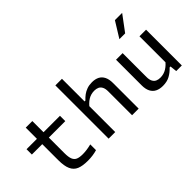

<svg xmlns="http://www.w3.org/2000/svg" viewBox="-45 -1372 1950 1950"><g transform="rotate(-45 930.0 -397.0)"><path d="M529 -513.7V-437.2H49V-513.7H225.2H239.7ZM198.2 -208.2V-674.3H292.8V-212.7Q292.8 -157 304.8 -127.1Q316.8 -97.2 343.3 -85.3Q369.8 -73.5 417.3 -73.5Q474.3 -73.5 541.2 -90.7V-8.2Q512.3 0.7 478.2 5.4Q444.2 10.2 409.5 10.2Q332 10.5 286.7 -8.6Q241.3 -27.7 219.8 -75Q198.2 -122.3 198.2 -208.2Z M714.3 0V-765H809V0ZM1051 0V-342.3Q1051 -382 1038.5 -405.4Q1026 -428.8 1004.8 -438.3Q983.7 -447.8 955.5 -447.8Q906.3 -447.8 866.2 -422.8Q826.2 -397.7 794 -352.5V-440H820.8Q844 -465.2 868.8 -483.6Q893.7 -502 926.2 -513.7Q958.8 -525.3 999 -525.3Q1045.2 -525.3 1077.8 -508.8Q1110.3 -492.2 1128 -457.2Q1145.7 -422.2 1145.7 -367.7V0Z M1671 -513.7H1765.7V0H1685.3L1675.7 -86.7H1671ZM1429 -513.7V-171.3Q1429 -131.7 1441.5 -108.2Q1454 -84.8 1475.2 -75.3Q1496.3 -65.8 1524.5 -65.8Q1574 -65.8 1614.4 -90.9Q1654.8 -116 1688 -161.2V-73.7H1664.3Q1628 -34.7 1585.5 -11.5Q1543 11.7 1483.7 11.7Q1436.8 11.7 1403.6 -4.9Q1370.3 -21.5 1352.3 -56.5Q1334.3 -91.5 1334.3 -146V-513.7ZM1589 -637.2 1714.8 -806.2H1610.7L1506.2 -637.2Z"/></g></svg>

Font: Monaspace Neon Var ExtraLight
Style: Regular
Weight: 200
Designer: Riley Cran and the Lettermatic Team
Version: Version 1.200 (Monaspace Neon Var)